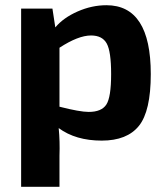

<svg xmlns="http://www.w3.org/2000/svg" viewBox="-20 -526 640 736"><path d="M181 -493 192 -421Q223 -458 277.5 -482Q332 -506 388 -506Q558 -506 558 -242Q558 -100 512.5 -43.5Q467 13 370 13Q270 13 205 -35Q210 16 208 71V190H61V-493ZM208 -343V-117Q286 -97 320 -97Q369 -97 387.5 -125Q406 -153 406 -242Q406 -329 389 -359.5Q372 -390 329 -390Q280 -390 208 -343Z"/></svg>

Font: Exo 2.0
Style: Bold
Weight: 700
Designer: Natanael Gama
Version: Version 1.001;PS 001.001;hotconv 1.0.70;makeotf.lib2.5.58329